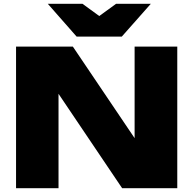

<svg xmlns="http://www.w3.org/2000/svg" viewBox="-20 -997 1023 1017"><path d="M760 -166 693 -152V-750H919V0H627L224 -598L290 -612V0H65V-750H366ZM625 -803H386L233 -977H417L559 -873H452L595 -977H779Z"/></svg>

Font: Unbounded ExtraBold
Style: Regular
Weight: 800
Designer: Luke Prowse, Jean-Baptiste Morizot, Fátima Lázaro, Florian Runge
Foundry: NaN
Version: Version 1.701;gftools[0.9.28.dev5+ged2979d]